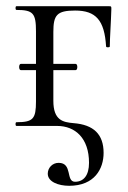

<svg xmlns="http://www.w3.org/2000/svg" viewBox="-20 -406 412 619"><path d="M203 193C285 193 314 138 314 87C314 27 282 -4 217 -9C183 -12 152 -18 152 -81V-180H224C231 -180 231 -200 224 -200H152V-303C152 -357 163 -372 222 -372C289 -372 317 -341 322 -256C323 -252 334 -253 334 -256C334 -282 338 -338 339 -377C339 -385 339 -386 331 -386H33C29 -386 29 -374 33 -374C87 -374 96 -363 96 -305V-200H47C40 -200 40 -180 47 -180H96V-79C96 -23 87 -12 33 -12C29 -12 29 0 33 0H164C223 0 267 40 267 119C267 159 250 180 222 180C191 180 215 119 169 119C149 119 134 135 134 154C134 180 168 193 203 193Z"/></svg>

Font: Cormorant Garamond
Style: Regular
Weight: 400
Designer: Christian Thalmann (Catharsis Fonts)
Foundry: Catharsis Fonts
Version: Version 4.002;Glyphs 3.4 (3410)